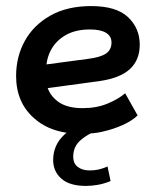

<svg xmlns="http://www.w3.org/2000/svg" viewBox="-20 -430 505 632"><path d="M263 182Q209 182 182 158Q155 134 155 97Q155 47 192 13Q195 10 199 7Q134 -3 92 -41Q33 -93 33 -180Q33 -243 61.5 -295Q90 -347 145.5 -378.5Q201 -410 280 -410Q363 -410 401.5 -373.5Q440 -337 440 -283Q440 -233 408 -203Q376 -173 307 -163L137 -140Q145 -118 162 -103Q192 -74 252 -74Q298 -74 334 -89Q370 -104 392 -123L433 -50Q414 -32 384 -18.5Q354 -5 319 3Q299 8 279 9Q261 18 247 30Q221 51 221 86Q221 108 236 119.5Q251 131 275 131Q291 131 304.5 128Q318 125 334 118L344 166Q322 175 301.5 178.5Q281 182 263 182ZM133 -218 268 -236Q310 -241 328.5 -253.5Q347 -266 347 -290Q347 -311 329 -322Q311 -333 276 -333Q228 -333 195.5 -314Q163 -295 147 -264Q136 -243 133 -218Z"/></svg>

Font: Rokkitt SemiBold SemiBold
Style: Italic
Weight: 600
Italic angle: -9°
Version: Version 3.103